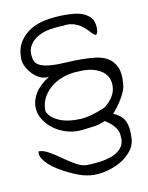

<svg xmlns="http://www.w3.org/2000/svg" viewBox="-71 -629 529 685"><g transform="rotate(-10 194.0 -287.0)"><path d="M34.2 -114.3Q51.8 -114.3 72.8 -102.1Q93.8 -89.8 114.7 -74.7Q135.7 -59.6 156.7 -47.9Q177.7 -36.1 195.3 -36.1Q215.8 -36.1 239.7 -39.1Q263.7 -42 284.7 -49.3Q305.7 -56.6 319.3 -71.3Q333 -85.9 333 -107.4Q332 -113.3 332 -120.6Q332 -127.9 328.1 -136.7Q324.2 -145.5 314.9 -156.2Q305.7 -167 285.2 -179.7Q264.6 -169.9 243.2 -167.5Q221.7 -165 201.2 -162.1Q173.8 -159.2 147 -166.5Q120.1 -173.8 98.6 -189.5Q77.1 -205.1 64 -226.6Q50.8 -248 50.8 -272.5Q50.8 -296.9 65.9 -321.8Q81.1 -346.7 117.2 -370.1Q115.2 -370.1 112.8 -369.6Q110.4 -369.1 107.4 -369.1Q92.8 -369.1 79.1 -377Q65.4 -384.8 54.7 -397Q43.9 -409.2 37.1 -423.3Q30.3 -437.5 30.3 -451.2Q30.3 -488.3 46.4 -512.7Q62.5 -537.1 87.9 -551.8Q113.3 -566.4 145 -571.8Q176.8 -577.1 209 -577.1Q223.6 -577.1 242.2 -575.7Q260.7 -574.2 277.3 -567.4Q293.9 -560.5 304.7 -547.4Q315.4 -534.2 315.4 -509.8Q314.5 -493.2 310.5 -489.7Q306.6 -486.3 300.8 -491.2Q294.9 -496.1 285.6 -506.3Q276.4 -516.6 264.2 -525.4Q252 -534.2 234.9 -539.1Q217.8 -543.9 197.3 -540Q173.8 -540 148.9 -535.6Q124 -531.2 105 -520Q85.9 -508.8 75.2 -490.2Q64.5 -471.7 70.3 -443.4Q74.2 -425.8 89.8 -418.5Q105.5 -411.1 128.9 -409.2Q152.3 -407.2 180.7 -409.2Q209 -411.1 237.3 -411.1Q265.6 -411.1 292 -408.2Q318.4 -405.3 337.4 -393.6Q356.4 -381.8 366.7 -359.4Q377 -336.9 373 -298.8Q373 -288.1 367.7 -274.4Q362.3 -260.7 354.5 -247.6Q346.7 -234.4 337.4 -221.7Q328.1 -209 319.3 -200.2Q332 -194.3 341.8 -187.5Q351.6 -180.7 357.9 -169.9Q364.3 -159.2 367.2 -143.6Q370.1 -127.9 369.1 -106.4Q369.1 -78.1 351.1 -56.2Q333 -34.2 306.2 -20Q279.3 -5.9 247.1 0Q214.8 5.9 187.5 0Q174.8 -2 158.2 -8.3Q141.6 -14.6 123.5 -23.4Q105.5 -32.2 87.9 -43Q70.3 -53.7 57.6 -65.9Q44.9 -78.1 38.1 -90.3Q31.2 -102.5 34.2 -114.3ZM293 -227.5Q311.5 -241.2 323.2 -259.8Q335 -278.3 335 -300.8Q334 -337.9 302.7 -356Q271.5 -374 223.6 -370.1Q200.2 -370.1 175.3 -362.8Q150.4 -355.5 129.9 -340.8Q109.4 -326.2 96.2 -304.2Q83 -282.2 83 -253.9Q83 -245.1 96.2 -231.4Q109.4 -217.8 135.7 -209Q162.1 -200.2 201.7 -202.1Q241.2 -204.1 293 -227.5Z"/></g></svg>

Font: Annie Use Your Telescope
Style: Regular
Weight: 400
Designer: Kimberly Geswein
Foundry: Kimberly Geswein
Version: Version 1.002 2001